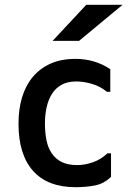

<svg xmlns="http://www.w3.org/2000/svg" viewBox="-20 -782 540 799"><path d="M442 -144V-46Q412 -17 374 -10Q336 -3 295 -3Q178 -3 117.5 -71Q57 -139 57 -267Q57 -328 72 -377.5Q87 -427 117 -462.5Q147 -498 191 -517.5Q235 -537 294 -537Q375 -537 439 -494V-400H425Q397 -423 362.5 -433Q328 -443 297 -443Q261 -443 236 -429Q211 -415 196 -391Q181 -367 174 -335.5Q167 -304 167 -268Q167 -230 173.5 -198Q180 -166 196 -143Q212 -120 237.5 -107.5Q263 -95 301 -95Q332 -95 366 -106.5Q400 -118 427 -144ZM339 -762H490L309 -612H199Z"/></svg>

Font: D2Coding ligature
Style: Bold
Weight: 700
Monospace: yes
Designer: Yong-Rak Park; Jeong-Hwan Yoon; Sang-Min Lee;
Foundry: NHN Corporation
Version: Version 1.3.2; Build 20180524